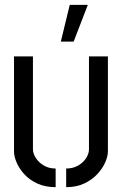

<svg xmlns="http://www.w3.org/2000/svg" viewBox="-20 -770 505 795"><path d="M231.8 -597.8 268.8 -749.8H343.6L285 -597.8ZM254 5V-72.2Q282.8 -72.2 304.1 -84.8Q325.4 -97.4 336.9 -115.7Q348.4 -134.1 348.4 -152V-536.4H426.8V-142.7Q426.8 -123.9 416.2 -98.9Q405.6 -73.8 383.8 -50Q362 -26.2 329.6 -10.6Q297.2 5 254 5ZM210.4 5Q167.2 5 134.5 -10.1Q101.8 -25.3 80.5 -48.7Q59.2 -72.2 48.6 -97.6Q38 -122.9 38 -142.6V-536.4H116.4V-152Q116.4 -134.8 128.2 -116.1Q140 -97.4 161.1 -84.8Q182.2 -72.2 210.4 -72.2Z"/></svg>

Font: Stick No Bills ExtraLight
Style: Regular
Weight: 200
Designer: Kosala Senevirathne, Siva Puranthara, Lasantha Premarathna, Tharique Azeez
Foundry: mooniak
Version: Version 2.000